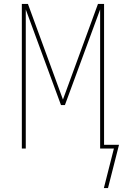

<svg xmlns="http://www.w3.org/2000/svg" viewBox="-20 -755 640 976"><path d="M508 201 559 0H489V-707L310 -221H290L111 -707V0H91V-735H122L300 -249L478 -735H509V-19H585L529 201Z"/></svg>

Font: Iosevka SS04 Thin Extended
Style: Regular
Weight: 100
Width: 7
Monospace: yes
Designer: Belleve Invis
Foundry: Belleve Invis
Version: Version 19.0.0; ttfautohint (v1.8.4)